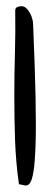

<svg xmlns="http://www.w3.org/2000/svg" viewBox="-20 -592 160 609"><path d="M40 -7.8Q30.3 -77.1 27.8 -146Q25.4 -214.8 25.4 -284.2Q25.4 -353.5 27.3 -421.9Q29.3 -490.2 28.3 -558.6Q28.3 -566.4 34.2 -569.3Q40 -572.3 47.9 -572.3Q56.6 -572.3 63.5 -565.9Q70.3 -559.6 75.2 -550.3Q80.1 -541 82.5 -531.7Q85 -522.5 85 -516.6Q90.8 -377 92.8 -283.7Q94.7 -190.4 92.8 -133.3Q90.8 -76.2 86.4 -48.8Q82 -21.5 75.2 -11.7Q68.4 -2 59.1 -3.9Q49.8 -5.9 40 -7.8Z"/></svg>

Font: Indie Flower
Style: Regular
Weight: 400
Designer: Kimberly Geswein
Foundry: Kimberly Geswein
Version: Version 1.001 2010